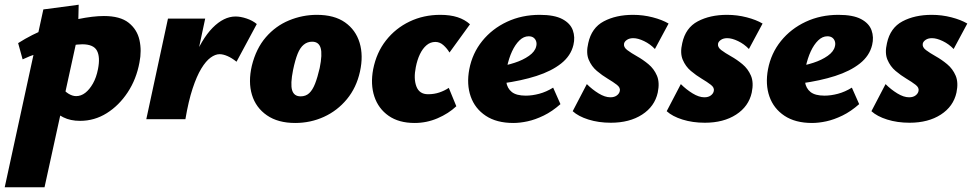

<svg xmlns="http://www.w3.org/2000/svg" viewBox="-63 -506 4126 815"><path d="M-43 289 121 -466 271 -486 268 -360 126 289ZM277 7Q236 7 206 -8Q176 -23 156.5 -45Q137 -67 128 -89L194 -143Q209 -120 226.5 -109Q244 -98 260 -98Q281 -98 299 -112Q317 -126 331.5 -151.5Q346 -177 353 -213Q363 -264 348.5 -291Q334 -318 286 -318Q268 -318 237 -313Q206 -308 169.5 -299.5Q133 -291 97.5 -279.5Q62 -268 33 -254L14 -323Q72 -360 138.5 -386Q205 -412 268.5 -425Q332 -438 378 -438Q447 -438 483 -409.5Q519 -381 529 -336Q539 -291 529 -241Q516 -170 479 -114Q442 -58 390 -25.5Q338 7 277 7Z M690 0Q715 -146 753.5 -243Q792 -340 839.5 -388Q887 -436 937 -436Q958 -436 983.5 -427.5Q1009 -419 1027 -404L941 -244Q921 -260 902.5 -268Q884 -276 869 -276Q851 -276 831 -261.5Q811 -247 791.5 -215Q772 -183 754.5 -130Q737 -77 724 0ZM558 0 650 -427H808L717 0Z M1190 16Q1117 16 1070 -16.5Q1023 -49 1006.5 -103.5Q990 -158 1006 -227Q1024 -300 1065.5 -348Q1107 -396 1164 -419.5Q1221 -443 1282 -443Q1356 -443 1401.5 -411Q1447 -379 1463.5 -324.5Q1480 -270 1465 -202Q1450 -134 1409.5 -85Q1369 -36 1312 -10Q1255 16 1190 16ZM1213 -97Q1235 -97 1249.5 -110.5Q1264 -124 1274.5 -151Q1285 -178 1294 -217Q1306 -276 1298 -302.5Q1290 -329 1262 -329Q1242 -329 1226.5 -316.5Q1211 -304 1200.5 -278Q1190 -252 1181 -209Q1169 -149 1177 -123Q1185 -97 1213 -97Z M1697 16Q1630 16 1586.5 -14.5Q1543 -45 1526 -96.5Q1509 -148 1521 -212Q1535 -283 1575.5 -334.5Q1616 -386 1675.5 -414.5Q1735 -443 1806 -443Q1848 -443 1879 -433Q1910 -423 1932 -403L1845 -283Q1835 -300 1819.5 -314Q1804 -328 1785 -328Q1764 -328 1747.5 -314Q1731 -300 1719.5 -276Q1708 -252 1702 -221Q1692 -172 1704.5 -139Q1717 -106 1754 -106Q1780 -106 1802 -113.5Q1824 -121 1842 -133L1874 -55Q1841 -24 1794.5 -4Q1748 16 1697 16Z M2116 16Q2045 16 1999 -14.5Q1953 -45 1935 -96.5Q1917 -148 1929 -212Q1942 -280 1984 -332Q2026 -384 2089 -413.5Q2152 -443 2228 -443Q2290 -443 2324 -425Q2358 -407 2368.5 -377.5Q2379 -348 2371 -315Q2360 -269 2319 -236.5Q2278 -204 2214 -183.5Q2150 -163 2069 -152L2052 -223Q2086 -228 2121.5 -239.5Q2157 -251 2182.5 -269Q2208 -287 2213 -309Q2216 -320 2213 -330Q2210 -340 2202 -346Q2194 -352 2181 -352Q2160 -352 2142 -334.5Q2124 -317 2110.5 -288Q2097 -259 2089 -221Q2082 -186 2086 -158.5Q2090 -131 2109.5 -115.5Q2129 -100 2169 -100Q2196 -100 2226 -108Q2256 -116 2285 -134L2316 -64Q2281 -33 2245 -15.5Q2209 2 2176.5 9Q2144 16 2116 16Z M2530 15Q2478 15 2435 1.5Q2392 -12 2368 -34L2428 -149Q2451 -126 2478 -109.5Q2505 -93 2528 -93Q2545 -93 2555.5 -101Q2566 -109 2568 -120Q2571 -134 2555.5 -146Q2540 -158 2516.5 -172Q2493 -186 2470.5 -205Q2448 -224 2436 -252.5Q2424 -281 2434 -323Q2448 -388 2500 -415.5Q2552 -443 2624 -443Q2667 -443 2707.5 -432.5Q2748 -422 2775 -406L2717 -298Q2697 -319 2671 -331.5Q2645 -344 2625 -344Q2609 -344 2598.5 -337Q2588 -330 2586 -321Q2583 -306 2599.5 -293.5Q2616 -281 2641 -267Q2666 -253 2689.5 -233.5Q2713 -214 2725.5 -185Q2738 -156 2729 -113Q2716 -54 2662.5 -19.5Q2609 15 2530 15Z M2929 15Q2877 15 2834 1.5Q2791 -12 2767 -34L2827 -149Q2850 -126 2877 -109.5Q2904 -93 2927 -93Q2944 -93 2954.5 -101Q2965 -109 2967 -120Q2970 -134 2954.5 -146Q2939 -158 2915.5 -172Q2892 -186 2869.5 -205Q2847 -224 2835 -252.5Q2823 -281 2833 -323Q2847 -388 2899 -415.5Q2951 -443 3023 -443Q3066 -443 3106.5 -432.5Q3147 -422 3174 -406L3116 -298Q3096 -319 3070 -331.5Q3044 -344 3024 -344Q3008 -344 2997.5 -337Q2987 -330 2985 -321Q2982 -306 2998.5 -293.5Q3015 -281 3040 -267Q3065 -253 3088.5 -233.5Q3112 -214 3124.5 -185Q3137 -156 3128 -113Q3115 -54 3061.5 -19.5Q3008 15 2929 15Z M3384 16Q3313 16 3267 -14.5Q3221 -45 3203 -96.5Q3185 -148 3197 -212Q3210 -280 3252 -332Q3294 -384 3357 -413.5Q3420 -443 3496 -443Q3558 -443 3592 -425Q3626 -407 3636.5 -377.5Q3647 -348 3639 -315Q3628 -269 3587 -236.5Q3546 -204 3482 -183.5Q3418 -163 3337 -152L3320 -223Q3354 -228 3389.5 -239.5Q3425 -251 3450.5 -269Q3476 -287 3481 -309Q3484 -320 3481 -330Q3478 -340 3470 -346Q3462 -352 3449 -352Q3428 -352 3410 -334.5Q3392 -317 3378.5 -288Q3365 -259 3357 -221Q3350 -186 3354 -158.5Q3358 -131 3377.5 -115.5Q3397 -100 3437 -100Q3464 -100 3494 -108Q3524 -116 3553 -134L3584 -64Q3549 -33 3513 -15.5Q3477 2 3444.5 9Q3412 16 3384 16Z M3798 15Q3746 15 3703 1.5Q3660 -12 3636 -34L3696 -149Q3719 -126 3746 -109.5Q3773 -93 3796 -93Q3813 -93 3823.5 -101Q3834 -109 3836 -120Q3839 -134 3823.5 -146Q3808 -158 3784.5 -172Q3761 -186 3738.5 -205Q3716 -224 3704 -252.5Q3692 -281 3702 -323Q3716 -388 3768 -415.5Q3820 -443 3892 -443Q3935 -443 3975.5 -432.5Q4016 -422 4043 -406L3985 -298Q3965 -319 3939 -331.5Q3913 -344 3893 -344Q3877 -344 3866.5 -337Q3856 -330 3854 -321Q3851 -306 3867.5 -293.5Q3884 -281 3909 -267Q3934 -253 3957.5 -233.5Q3981 -214 3993.5 -185Q4006 -156 3997 -113Q3984 -54 3930.5 -19.5Q3877 15 3798 15Z"/></svg>

Font: Ysabeau Infant Black
Style: Italic
Weight: 900
Italic angle: -12°
Designer: Christian Thalmann (Catharsis Fonts)
Version: Version 2.001;gftools[0.9.30]; featfreeze: ss01,ss02,lnum